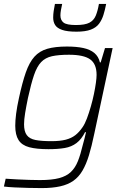

<svg xmlns="http://www.w3.org/2000/svg" viewBox="-25 -756 642 982"><path d="M188 206Q155 206 118.5 205Q82 204 49.5 202.5Q17 201 -5 198L4 158Q31 160 62 161.5Q93 163 123.5 164Q154 165 179 165Q240 165 277.5 155Q315 145 337.5 123.5Q360 102 373.5 68Q387 34 398 -13Q403 -29 407.5 -48.5Q412 -68 415 -80H410Q392 -44 366.5 -24.5Q341 -5 306 1Q271 7 223 7Q162 7 124.5 -3Q87 -13 70 -39.5Q53 -66 53 -113Q53 -139 57.5 -174.5Q62 -210 72 -255Q89 -334 107 -385.5Q125 -437 151 -466Q177 -495 217 -506.5Q257 -518 317 -518Q366 -518 401 -510.5Q436 -503 457.5 -485Q479 -467 486 -437H490L512 -510H551L457 -71Q444 -8 430 38Q416 84 397 116.5Q378 149 350.5 168.5Q323 188 283 197Q243 206 188 206ZM238 -34Q282 -34 311 -41.5Q340 -49 360 -64.5Q380 -80 397 -105Q409 -122 419.5 -150Q430 -178 439.5 -211Q449 -244 455.5 -275.5Q462 -307 465.5 -332.5Q469 -358 469 -373Q469 -429 436 -452.5Q403 -476 328 -476Q275 -476 241 -468.5Q207 -461 185.5 -438.5Q164 -416 149 -372Q134 -328 118 -255Q109 -211 103.5 -177.5Q98 -144 98 -120Q98 -84 112 -65Q126 -46 156.5 -40Q187 -34 238 -34ZM366 -594Q319 -594 293 -603Q267 -612 257 -628Q247 -644 247 -666Q247 -682 249.5 -699.5Q252 -717 256 -736H293Q289 -718 286.5 -703.5Q284 -689 284 -677Q284 -653 300 -640.5Q316 -628 363 -628Q410 -628 432.5 -640Q455 -652 465 -676.5Q475 -701 481 -736H518Q512 -705 504 -679.5Q496 -654 481.5 -634.5Q467 -615 439.5 -604.5Q412 -594 366 -594Z"/></svg>

Font: Saira Thin ExtraLight
Style: Italic
Weight: 250
Italic angle: -12°
Version: Version 1.101